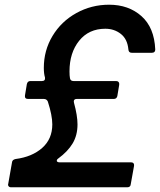

<svg xmlns="http://www.w3.org/2000/svg" viewBox="-20 -795 680 815"><path d="M27 0Q20 0 16.5 -4.5Q13 -9 15 -15L31 -106Q32 -117 46 -120Q116 -129 159 -167Q202 -205 202 -267Q202 -305 183 -364Q178 -375 166 -375H99Q84 -375 86 -390L94 -438Q97 -451 109 -451H158Q173 -451 171 -466Q166 -482 166 -507Q166 -581 203 -642.5Q240 -704 304 -739.5Q368 -775 443 -775Q526 -775 580.5 -726.5Q635 -678 639 -585Q639 -571 625 -571H539Q526 -571 525 -585Q521 -629 493 -651Q465 -673 427 -673Q357 -673 316 -622Q275 -571 275 -492Q275 -473 277 -463Q279 -451 292 -451H473Q480 -451 483.5 -446.5Q487 -442 486 -435L478 -387Q475 -375 463 -375H306Q298 -375 295 -370.5Q292 -366 294 -359Q309 -304 309 -267Q309 -221 288.5 -186.5Q268 -152 227 -122Q221 -118 221 -112Q221 -110 224 -108Q227 -106 232 -106H536Q543 -106 546.5 -102Q550 -98 549 -91L535 -13Q534 0 520 0Z"/></svg>

Font: Open Sauce Two SemiBold Italic
Style: Regular
Weight: 600
Italic angle: -10°
Designer: Alfredo Marco Pradil
Foundry: Creative Sauce Fz LLC
Version: Version 1.477